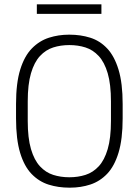

<svg xmlns="http://www.w3.org/2000/svg" viewBox="-20 -856 640 886"><path d="M300 10Q249 10 204.5 -4Q160 -18 126 -53Q92 -88 73 -150.5Q54 -213 54 -310V-376Q54 -473 73.5 -535.5Q93 -598 127.5 -633Q162 -668 206 -682Q250 -696 298 -696H301Q352 -696 396.5 -682Q441 -668 474.5 -632.5Q508 -597 527 -534.5Q546 -472 546 -376V-310Q546 -214 527 -151.5Q508 -89 474.5 -54Q441 -19 397 -4.5Q353 10 303 10ZM300 -38Q340 -38 374.5 -49Q409 -60 435.5 -88.5Q462 -117 477 -168Q492 -219 492 -298V-388Q492 -467 477 -518Q462 -569 435.5 -597.5Q409 -626 374.5 -637Q340 -648 300 -648Q260 -648 225.5 -637Q191 -626 164.5 -597.5Q138 -569 123 -518Q108 -467 108 -388V-298Q108 -219 123 -168Q138 -117 164.5 -88.5Q191 -60 225.5 -49Q260 -38 300 -38ZM150 -792V-836H448V-792Z"/></svg>

Font: Chivo Mono Medium Thin
Style: Regular
Weight: 250
Monospace: yes
Version: Version 1.008